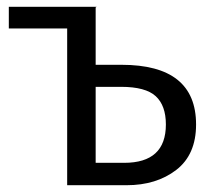

<svg xmlns="http://www.w3.org/2000/svg" viewBox="-20 -546 634 566"><path d="M338 -355Q558 -355 558 -179Q558 -90 499.5 -45Q441 0 353 0H178V-462H6V-526H265L262 -524V-355ZM346 -66Q469 -66 469 -179Q469 -235 439 -262.5Q409 -290 337 -290H262V-66Z"/></svg>

Font: FiraGO Book
Style: Regular
Weight: 350
Designer: bBox Type
Foundry: bBox Type GmbH
Version: Version 1.001;PS 001.001;hotconv 1.0.88;makeotf.lib2.5.64775